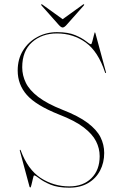

<svg xmlns="http://www.w3.org/2000/svg" viewBox="-20 -859 566 890"><path d="M301 11Q247.5 11 214 -3.2Q180.5 -17.5 162.5 -31.8Q144.5 -46 138 -46Q136 -46 132.8 -32Q129.5 -18 126.2 -4Q123 10 121 10Q118.5 10 117 7L72 -160Q72 -161 71.8 -162.2Q71.5 -163.5 72 -164Q74 -166 76 -162Q108.5 -73.5 168.5 -34.2Q228.5 5 301 5Q365 5 403.5 -32.8Q442 -70.5 442 -135Q442 -171 425.2 -204.2Q408.5 -237.5 367.5 -268.8Q326.5 -300 254 -328Q147 -370.5 104.5 -418.8Q62 -467 62 -532Q62 -585.5 87 -625.5Q112 -665.5 153.5 -687.8Q195 -710 244 -710Q296.5 -710 329 -696Q361.5 -682 378.8 -668Q396 -654 402 -654Q404.5 -654 408.2 -667.8Q412 -681.5 415.2 -695.2Q418.5 -709 419 -709Q421 -709 422 -706L471 -525Q471 -524.5 471.5 -523.2Q472 -522 471 -521Q469 -519 467 -523Q435 -620.5 377 -662.2Q319 -704 244 -704Q174.5 -704 128.8 -663.5Q83 -623 83 -547Q83 -509.5 99.8 -475.2Q116.5 -441 157.2 -409.8Q198 -378.5 270 -350Q344.5 -321 386.5 -289.2Q428.5 -257.5 445.8 -223Q463 -188.5 463 -150Q463 -105 444 -68.5Q425 -32 388.8 -10.5Q352.5 11 301 11ZM289 -744Q278 -731.5 270.5 -731.5Q263 -731.5 252 -744L173 -833Q169.5 -837 171.5 -839Q173 -840.5 177.5 -837L270.5 -770L363.5 -837Q368 -840.5 369.5 -839Q371.5 -837 368 -833Z"/></svg>

Font: Fraunces 144pt S000 Thin
Style: Regular
Weight: 100
Version: Version 1.000; ttfautohint (v1.8.3)